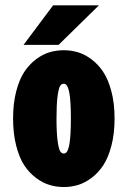

<svg xmlns="http://www.w3.org/2000/svg" viewBox="-20 -704 490 734"><path d="M70 -532.5 183 -683.5H358L204 -532.5ZM224 11Q196.5 11 170.5 3.5Q144.5 -4 118.5 -23.2Q92.5 -42.5 73.2 -71.2Q54 -100 42 -146.5Q30 -193 30 -251Q30 -309 42 -355Q54 -401 73.2 -429.8Q92.5 -458.5 118.2 -477.8Q144 -497 170.2 -504.5Q196.5 -512 224 -512Q251 -512 277 -504.5Q303 -497 329 -477.8Q355 -458.5 374.2 -429.8Q393.5 -401 405.8 -355Q418 -309 418 -251Q418 -193 405.8 -146.5Q393.5 -100 374.2 -71.2Q355 -42.5 329 -23.2Q303 -4 277 3.5Q251 11 224 11ZM224 -117Q228.5 -117 232.2 -119.8Q236 -122.5 239.5 -131Q243 -139.5 245.5 -154Q248 -168.5 249.5 -193Q251 -217.5 251 -251Q251 -284 249.5 -308.2Q248 -332.5 245.5 -346.8Q243 -361 239.5 -369.5Q236 -378 232.2 -381Q228.5 -384 224 -384Q215 -384 209.5 -375Q204 -366 200 -335.5Q196 -305 196 -251Q196 -196.5 200.2 -165.5Q204.5 -134.5 210 -125.8Q215.5 -117 224 -117Z"/></svg>

Font: League Mono Condensed ExtraBold
Style: Regular
Weight: 800
Width: 1
Designer: Tyler Finck
Foundry: The League of Moveable Type / Tyler Finck
Version: Version 2.210